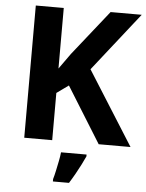

<svg xmlns="http://www.w3.org/2000/svg" viewBox="-61 -763 786 1033"><g transform="rotate(5 332.0 -246.5)"><path d="M664 0H492L305 -301L241 -255V0H90V-714H241V-387Q256 -408 271 -429Q286 -450 301 -471L494 -714H662L413 -398ZM432 71Q422 93 409.5 117.5Q397 142 382.5 168Q368 194 351 221H264V208Q270 188 275.5 162Q281 136 286.5 109Q292 82 294 61H432Z"/></g></svg>

Font: Noto Sans Tamil
Style: Regular
Weight: 400
Designer: Jelle Bosma - Monotype Design Team
Foundry: Monotype Imaging Inc.
Version: Version 2.003